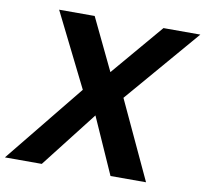

<svg xmlns="http://www.w3.org/2000/svg" viewBox="-119 -812 961 899"><g transform="rotate(10 361.5 -362.5)"><path d="M762.2 -725.1 459 -371.1 631.8 0H462.9L344.2 -267.1L136.2 0H-39.1L265.1 -375L90.8 -725.1H259.8L377.9 -479L586.9 -725.1Z"/></g></svg>

Font: Stilu SemiBold
Style: Italic
Weight: 600
Italic angle: -10°
Designer: Genilson Lima Santos
Foundry: Genilson Lima Santos
Version: Version 1.200;PS 001.200;hotconv 1.0.88;makeotf.lib2.5.64775